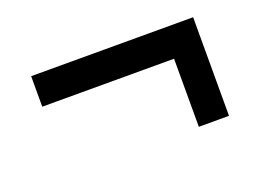

<svg xmlns="http://www.w3.org/2000/svg" viewBox="-57 -493 730 538"><g transform="rotate(-20 307.5 -224.0)"><path d="M459 -280H66V-371H549V-77H459Z"/></g></svg>

Font: Murecho Thin SemiBold
Style: Regular
Weight: 600
Version: Version 1.010